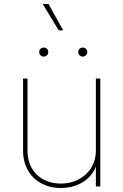

<svg xmlns="http://www.w3.org/2000/svg" viewBox="-20 -943 624 971"><path d="M287.1 7.8C364.3 7.8 436 -27.8 464.8 -100.1V0H487.3V-545.9H464.8V-179.7C464.8 -84 388.7 -14.6 287.1 -14.6C188 -14.6 119.1 -80.6 119.1 -179.7V-545.9H96.7V-179.7C96.7 -67.9 175.3 7.8 287.1 7.8ZM398.4 -656.7C411.1 -656.7 421.4 -667 421.4 -679.7C421.4 -692.4 411.1 -702.6 398.4 -702.6C385.7 -702.6 375.5 -692.4 375.5 -679.7C375.5 -667 385.7 -656.7 398.4 -656.7ZM201.2 -656.7C213.9 -656.7 224.1 -667 224.1 -679.7C224.1 -692.4 213.9 -702.6 201.2 -702.6C188.5 -702.6 178.2 -692.4 178.2 -679.7C178.2 -667 188.5 -656.7 201.2 -656.7ZM277.3 -789.1H299.8L225.1 -922.9H195.8Z"/></svg>

Font: Raveo Thin
Style: Regular
Weight: 100
Designer: Jakub Foglar, Rasmus Andersson (Inter)
Foundry: Jakubfoglar.com
Version: Version 1.100;Glyphs 3.2.3 (3260)